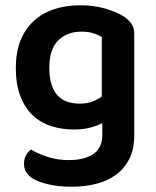

<svg xmlns="http://www.w3.org/2000/svg" viewBox="-20 -508 591 728"><path d="M368 -41Q348 -31 321.5 -24Q295 -17 260 -17Q215 -17 175 -29.5Q135 -42 105 -70Q75 -98 57.5 -142.5Q40 -187 40 -251Q40 -309 57.5 -353.5Q75 -398 107.5 -428Q140 -458 185 -473Q230 -488 285 -488Q337 -488 380.5 -475Q424 -462 450 -445Q468 -433 478.5 -418Q489 -403 489 -380V6Q489 57 470.5 94Q452 131 420 154.5Q388 178 345 189Q302 200 252 200Q200 200 161.5 190.5Q123 181 104 169Q71 148 71 113Q71 94 79 80Q87 66 98 59Q124 75 161 87Q198 99 240 99Q300 99 334 76Q368 53 368 2ZM281 -115Q310 -115 330.5 -123Q351 -131 366 -142V-368Q352 -376 333.5 -382Q315 -388 289 -388Q234 -388 200.5 -354.5Q167 -321 167 -251Q167 -213 175.5 -187Q184 -161 199.5 -145Q215 -129 236 -122Q257 -115 281 -115Z"/></svg>

Font: Baloo Chettan 2 SemiBold
Style: Regular
Weight: 600
Designer: Maithili Shingre, Unnati Kotecha and Ek Type
Foundry: Ek Type
Version: Version 1.640;hotconv 1.0.111;makeotfexe 2.5.65597; ttfautoh